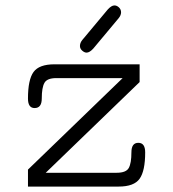

<svg xmlns="http://www.w3.org/2000/svg" viewBox="-20 -687 637 707"><path d="M148.4 -50.8H409.2Q444.3 -50.8 454.1 -68.4Q463.9 -85.9 463.9 -126Q463.9 -161.1 489.3 -161.1Q514.6 -161.1 514.6 -126Q514.6 -57.6 494.1 -28.8Q473.6 0 417 0H83V-62.5L431.6 -399.4H187.5Q153.3 -399.4 143.6 -381.8Q133.8 -364.3 133.8 -324.2Q133.8 -289.1 107.4 -289.1Q83 -289.1 83 -324.2Q83 -393.6 103.5 -421.9Q124 -450.2 180.7 -450.2H494.1V-384.8ZM417 -620.1 323.2 -507.8Q309.6 -493.2 298.8 -493.2Q291 -493.2 282.7 -500.5Q274.4 -507.8 274.4 -517.6Q274.4 -529.3 283.2 -540L377 -652.3Q390.6 -667 401.4 -667Q410.2 -667 418 -659.7Q425.8 -652.3 425.8 -641.6Q425.8 -630.9 417 -620.1Z"/></svg>

Font: Jura
Style: Book
Weight: 400
Version: Version 2.3